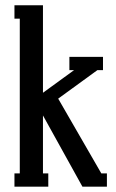

<svg xmlns="http://www.w3.org/2000/svg" viewBox="-20 -700 435 720"><path d="M345.2 -437 198.2 -330.1 359.9 -49.8H380.9V0H289.1L141.1 -267.1V-49.8H161.1V0H34.2V-49.8H54.2V-629.9H34.2V-680.2H141.1V-352.1L257.8 -437H240.2V-486.8H366.2V-437Z"/></svg>

Font: Margherita Semibold
Style: Regular
Weight: 600
Designer: James Puckett
Foundry: Dunwich Type Founders
Version: Version 1.008;hotconv 1.0.109;makeotfexe 2.5.65596